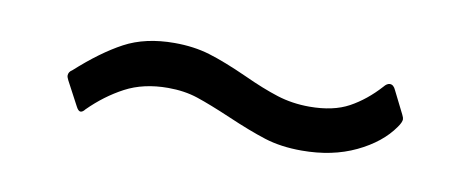

<svg xmlns="http://www.w3.org/2000/svg" viewBox="-28 -502 625 254"><g transform="rotate(10 284.0 -374.5)"><path d="M502 -372Q486 -349 454.5 -334Q423 -319 382 -319Q354 -319 332 -326Q310 -333 280 -346Q252 -358 234 -364Q216 -370 194 -370Q161 -370 136.5 -357Q112 -344 91 -323Q88 -319 85 -319Q82 -319 79 -325L62 -357Q60 -361 60 -363Q60 -368 65 -371Q97 -400 125 -415Q153 -430 192 -430Q218 -430 239.5 -423.5Q261 -417 292 -403Q318 -391 338.5 -384.5Q359 -378 382 -378Q414 -378 435 -389.5Q456 -401 474 -421Q478 -426 482 -426Q487 -426 490 -419L505 -389Q507 -385 507 -383Q507 -379 502 -372Z"/></g></svg>

Font: Libre Franklin
Style: Regular
Weight: 400
Designer: Pablo Impallari, Rodrigo Fuenzalida
Foundry: Impallari Type
Version: Version 1.001; ttfautohint (v1.4.1)